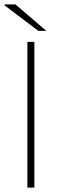

<svg xmlns="http://www.w3.org/2000/svg" viewBox="-24 -850 276 870"><path d="M100.1 0V-660.2H131.8V0ZM149.9 -710 -3.9 -826.2 -2 -830.1H45.9L186 -710Z"/></svg>

Font: Source Sans 3 ExtraLight
Style: Regular
Weight: 200
Designer: Paul D. Hunt
Foundry: Adobe
Version: Version 3.052;hotconv 1.1.0;makeotfexe 2.6.0